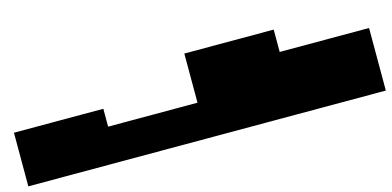

<svg xmlns="http://www.w3.org/2000/svg" viewBox="-46 -605 1693 830"><g transform="rotate(-15 800.0 -190.0)"><path d="M0 -240Q0 -240 0 -240Q0 -240 0 -240Q0 -240 0 -240V0Q0 0 0 0Q0 0 0 0Q0 0 0 0H400Q400 0 400 0Q400 0 400 0Q400 0 400 0V-240Q400 -240 400 -240Q400 -240 400 -240Q400 -240 400 -240Z M400 -160Q400 -160 400 -160Q400 -160 400 -160V0Q400 0 400 0Q400 0 400 0H800Q800 0 800 0Q800 0 800 0V-160Q800 -160 800 -160Q800 -160 800 -160Z M800 -380Q800 -380 800 -380Q800 -380 800 -380Q800 -380 800 -380V0Q800 0 800 0Q800 0 800 0Q800 0 800 0H1200Q1200 0 1200 0Q1200 0 1200 0Q1200 0 1200 0V-380Q1200 -380 1200 -380Q1200 -380 1200 -380Q1200 -380 1200 -380Z M1200 -280Q1200 -280 1200 -280Q1200 -280 1200 -280Q1200 -280 1200 -280V0Q1200 0 1200 0Q1200 0 1200 0Q1200 0 1200 0H1600Q1600 0 1600 0Q1600 0 1600 0Q1600 0 1600 0V-280Q1600 -280 1600 -280Q1600 -280 1600 -280Q1600 -280 1600 -280Z"/></g></svg>

Font: Wavefont
Style: Regular
Weight: 400
Monospace: yes
Version: Version 3.003